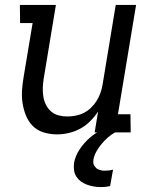

<svg xmlns="http://www.w3.org/2000/svg" viewBox="-20 -540 640 783"><path d="M212 8Q184 8 158 0Q132 -8 114 -26Q96 -44 86 -68.5Q76 -93 72 -119.5Q68 -146 70 -174Q72 -202 77 -230L113 -446H62L61 -520H208L158 -218Q155 -199 154.5 -180.5Q154 -162 157 -144.5Q160 -127 168 -111.5Q176 -96 189 -85Q202 -74 219 -69.5Q236 -65 255 -65Q272 -65 289.5 -68.5Q307 -72 322.5 -80Q338 -88 351 -100.5Q364 -113 373.5 -128Q383 -143 389 -159.5Q395 -176 398 -193L452 -520H535L461 -74H512L513 0H366L380 -85Q366 -64 347.5 -45.5Q329 -27 306.5 -15Q284 -3 260 2.5Q236 8 212 8ZM392 223Q377 223 362.5 220.5Q348 218 334.5 213Q321 208 310 200Q299 192 291.5 180.5Q284 169 282 154Q280 139 282 124Q287 96 304.5 69.5Q322 43 345.5 22.5Q369 2 397 -12Q425 -26 454 -34L449 0Q433 9 419 21.5Q405 34 393.5 48Q382 62 373 78Q364 94 361 111Q361 116 360.5 118.5Q360 121 360.5 124.5Q361 128 362 131Q363 134 365 136.5Q367 139 369 141.5Q371 144 373 146Q375 148 378 149.5Q381 151 384 152Q387 153 390.5 154Q394 155 397 155.5Q400 156 403.5 156Q407 156 410 156Q418 156 425.5 155Q433 154 441 152L429 219Q420 221 410.5 222Q401 223 392 223Z"/></svg>

Font: Iosevka Plex Etoile
Style: Italic
Weight: 400
Italic angle: -9°
Designer: Belleve Invis
Foundry: Belleve Invis
Version: Version 25.1.1; ttfautohint (v1.8.4)